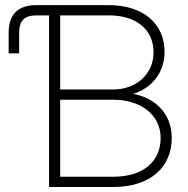

<svg xmlns="http://www.w3.org/2000/svg" viewBox="-20 -748 753 768"><path d="M176.3 0H432.6C581.5 0 667 -79.1 667 -196.8C667 -298.8 592.8 -358.9 513.2 -372.1V-372.6C584 -394.5 638.2 -455.1 638.2 -540C638.2 -655.8 550.3 -727.5 415 -727.5H124.5C52.2 -727.5 14.6 -689.9 14.6 -617.7V-534.7H56.6V-616.7C56.6 -665 77.6 -686.5 126 -686.5H176.3ZM432.6 -41H220.7V-349.1H434.1C538.1 -349.1 622.6 -292.5 622.6 -195.8C622.6 -101.6 552.2 -41 432.6 -41ZM432.6 -390.1H220.7V-686.5H416C522.9 -686.5 594.2 -631.8 594.2 -538.1C594.2 -455.6 528.8 -390.1 432.6 -390.1Z"/></svg>

Font: Raveo Display Display ExLight
Style: Regular
Weight: 200
Designer: Jakub Foglar, Rasmus Andersson (Inter)
Foundry: Jakubfoglar.com
Version: Version 1.100;Glyphs 3.2.3 (3260)